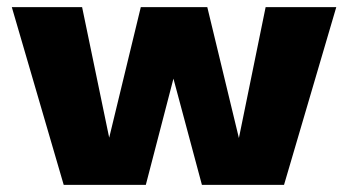

<svg xmlns="http://www.w3.org/2000/svg" viewBox="-20 -520 979 540"><path d="M563 -500 651.9 -131.8 727.1 -500H925.8L778.8 0H547.9L467.8 -298.8L390.1 0H159.2L13.2 -500H210.9L287.1 -132.8L376 -500Z"/></svg>

Font: Human Sans Black
Style: Regular
Weight: 800
Designer: Tim Radville
Foundry: Continuum
Version: Version 1.000;FEAKit 1.0